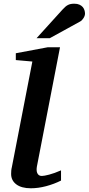

<svg xmlns="http://www.w3.org/2000/svg" viewBox="-20 -988 472 1020"><path d="M304.2 -28.8Q267.6 -10.3 225.3 1Q183.1 12.2 144 12.2Q94.2 12.2 66.7 -8.5Q39.1 -29.3 39.1 -64Q39.1 -72.3 39.8 -81.3Q40.5 -90.3 43 -100.1L151.9 -661.1L64 -668.9V-705.1L232.9 -736.8H298.8L175.8 -102.1Q174.3 -93.3 174.6 -84.7Q174.8 -76.2 177.7 -69.1Q180.7 -62 186.5 -57.6Q192.4 -53.2 202.1 -53.2Q213.9 -53.2 241.2 -60.3Q268.6 -67.4 304.2 -83ZM431.6 -915.5Q431.6 -910.6 429.7 -904.5Q427.7 -898.4 424.1 -892.6Q420.4 -886.7 415.8 -881.6Q411.1 -876.5 405.3 -873.5L244.6 -785.2H174.3L311.5 -936.5Q319.8 -945.8 326.9 -951.9Q334 -958 341.3 -961.7Q348.6 -965.3 356.4 -966.8Q364.3 -968.3 374.5 -968.3Q390.6 -968.3 401.6 -963.4Q412.6 -958.5 419.2 -950.9Q425.8 -943.4 428.7 -933.8Q431.6 -924.3 431.6 -915.5Z"/></svg>

Font: Charis SIL
Style: Bold Italic
Weight: 700
Italic angle: -11°
Foundry: SIL International
Version: Version 4.112